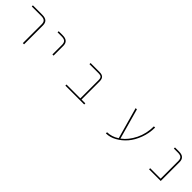

<svg xmlns="http://www.w3.org/2000/svg" viewBox="272 -1722 2956 2956"><g transform="rotate(45 1750.0 -244.0)"><path d="M377.9 -23.4V-432.6Q377.9 -479.5 355.5 -499Q334 -519.5 282.2 -519.5H76.2V-543.9H282.2Q344.7 -543.9 375 -516.6Q404.3 -489.3 404.3 -432.6V-23.4Z M823.2 -221.7V-431.6Q823.2 -478.5 799.8 -499Q777.3 -518.6 726.6 -518.6H638.7V-543H726.6Q788.1 -543 818.4 -515.6Q848.6 -489.3 848.6 -431.6V-221.7Z M1303.7 -23.4V-47.9H1605.5V-442.4Q1605.5 -486.3 1589.8 -502.9Q1574.2 -519.5 1528.3 -519.5H1332V-543.9H1528.3Q1582 -543.9 1606.4 -519.5Q1630.9 -495.1 1630.9 -442.4V-47.9H1713.9V-23.4Z M2264.6 30.3Q2366.2 28.3 2454.1 -30.3L2457 -32.2L2313.5 -543.9H2340.8L2479.5 -45.9L2485.4 -50.8Q2579.1 -120.1 2645.5 -252.9Q2710 -383.8 2710.9 -543.9H2737.3Q2736.3 -416 2694.3 -305.7Q2652.3 -192.4 2585.4 -114.7Q2518.6 -37.1 2434.6 8.8Q2353.5 54.7 2264.6 55.7Z M3126 -23.4V-47.9H3353.5V-432.6Q3353.5 -479.5 3331.1 -499Q3308.6 -519.5 3257.8 -519.5H3169.9V-543.9H3257.8Q3320.3 -543.9 3349.6 -516.6Q3379.9 -489.3 3379.9 -432.6V-23.4Z"/></g></svg>

Font: Mgen+ 1mn thin
Style: Regular
Weight: 100
Designer: [Source Han Sans]
Ryoko NISHIZUKA  (kana & ideographs); Paul D. Hunt (Latin, Greek & Cyrillic); Wenlong ZHANG  (bopomofo
Version: Version 1.059.20150602